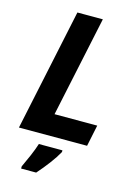

<svg xmlns="http://www.w3.org/2000/svg" viewBox="-137 -790 791 1086"><g transform="rotate(15 259.0 -246.5)"><path d="M26 0 177 -714H326L201 -125H451L425 0ZM98 221V208Q112 179 130.5 136Q149 93 159 61H297V71Q279 104 249 144Q219 184 186 221Z"/></g></svg>

Font: Noto IKEA Latin
Style: Bold Italic
Weight: 700
Italic angle: -12°
Designer: Monotype Design Team
Foundry: Monotype Imaging Inc.
Version: Version 1.0